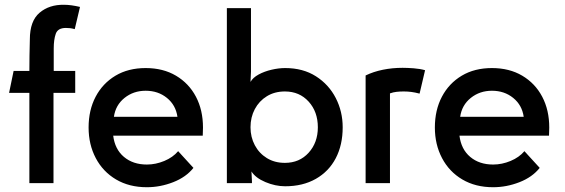

<svg xmlns="http://www.w3.org/2000/svg" viewBox="-20 -767 2364 804"><path d="M248 -747Q277 -747 315 -738L293 -645Q282 -648 274 -649Q266 -650 256 -650Q222 -650 213.5 -625.5Q205 -601 205 -564V-470H295V-378H204V0H103V-378H18L37 -470H103Q103 -498 103.5 -533.5Q104 -569 105 -602Q105 -679 145.5 -713.5Q186 -748 248 -747Z M726 -134 790 -64Q759 -25 705 -4Q651 17 595 17Q521 17 466 -15.5Q411 -48 381 -105Q351 -162 351 -233Q351 -306 380.5 -362Q410 -418 463.5 -450Q517 -482 590 -482Q663 -482 717 -450Q771 -418 800.5 -362Q830 -306 830 -233Q830 -224 829.5 -216Q829 -208 829 -199H454Q461 -142 499 -110Q537 -78 595 -78Q632 -78 668 -93Q704 -108 726 -134ZM457 -278H723Q716 -327 679 -357Q642 -387 590 -387Q539 -387 501.5 -357Q464 -327 457 -278Z M1174 13Q1133 13 1091.5 -4.5Q1050 -22 1033 -49L1035 -9V0H930V-733H1031V-467L1029 -424Q1039 -442 1063 -455Q1087 -468 1117 -475Q1147 -482 1174 -482Q1249 -482 1303 -447.5Q1357 -413 1386 -356.5Q1415 -300 1415 -234Q1415 -160 1386 -104.5Q1357 -49 1302.5 -18Q1248 13 1174 13ZM1173 -384Q1130 -384 1097.5 -364Q1065 -344 1047 -310Q1029 -276 1029 -234Q1029 -193 1047 -159Q1065 -125 1097.5 -105Q1130 -85 1173 -85Q1234 -85 1272.5 -127.5Q1311 -170 1311 -234Q1311 -299 1272.5 -341.5Q1234 -384 1173 -384Z M1760 -473 1737 -375Q1718 -380 1702.5 -382Q1687 -384 1671 -384Q1655 -384 1641 -382.5Q1627 -381 1613 -376V0H1511V-451Q1544 -467 1583.5 -475Q1623 -483 1666 -483Q1686 -483 1712.5 -481Q1739 -479 1760 -473Z M2176 -134 2240 -64Q2209 -25 2155 -4Q2101 17 2045 17Q1971 17 1916 -15.5Q1861 -48 1831 -105Q1801 -162 1801 -233Q1801 -306 1830.5 -362Q1860 -418 1913.5 -450Q1967 -482 2040 -482Q2113 -482 2167 -450Q2221 -418 2250.5 -362Q2280 -306 2280 -233Q2280 -224 2279.5 -216Q2279 -208 2279 -199H1904Q1911 -142 1949 -110Q1987 -78 2045 -78Q2082 -78 2118 -93Q2154 -108 2176 -134ZM1907 -278H2173Q2166 -327 2129 -357Q2092 -387 2040 -387Q1989 -387 1951.5 -357Q1914 -327 1907 -278Z"/></svg>

Font: Kreadon Light
Style: Bold
Weight: 600
Designer: Reiya WATANABE
Foundry: StudioGnu
Version: Version 1.003; ttfautohint (v1.8.4.7-5d5b);gftools[0.9.32]